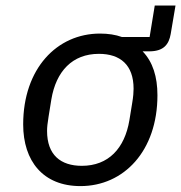

<svg xmlns="http://www.w3.org/2000/svg" viewBox="-20 -647 642 680"><path d="M264.9 12.1C418.7 12.1 537.6 -112.6 537.6 -309.7C537.6 -375 521.3 -427.6 485.1 -465.2H511C560.4 -465.9 578.1 -490.4 584.5 -526.3L601.6 -627.5H528.1L509.9 -516H411.6C389.2 -524.1 362.9 -528.1 334.2 -528.1C181.1 -528.1 62.1 -403.4 62.1 -206.3C62.1 -76.7 132.5 12.1 264.9 12.1ZM146.7 -183.2C146.7 -195.3 148.1 -210.6 152 -233.7L161.9 -295.1C178.6 -394.5 236.2 -456.3 330.3 -456.3C405.5 -456.3 453.1 -417.6 453.1 -332.7C453.1 -320.7 452.1 -305.4 448.2 -282.3L438.2 -220.9C421.5 -121.4 364 -59.7 269.9 -59.7C194.6 -59.7 146.7 -98.4 146.7 -183.2Z"/></svg>

Font: Margiela Mono Italic Text It
Style: Regular
Weight: 400
Designer: Mike Abbink, Paul van der Laan, Pieter van Rosmalen
Foundry: Bold Monday
Version: Version 2.003 2021